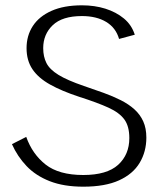

<svg xmlns="http://www.w3.org/2000/svg" viewBox="-20 -688 592 715"><path d="M290.1 7.2Q217.6 7.2 165.4 -13.2Q113.1 -33.7 78.9 -69.6Q44.7 -105.6 24.5 -151.2L77.7 -178.2Q100.4 -114.2 149.9 -75.2Q199.4 -36.3 290.1 -36.3Q378.1 -36.3 419.9 -74.2Q461.6 -112.2 461.6 -173.9Q461.6 -217.6 443.3 -242.9Q425 -268.3 384.1 -287Q343.2 -305.7 275.2 -327.4Q210 -348.8 166.3 -373.3Q122.5 -397.8 100.7 -430.4Q78.9 -463 78.9 -508.7Q78.9 -555.2 102.2 -591.1Q125.6 -627 171.8 -647.6Q217.9 -668.2 285.1 -668.2Q332.4 -668.2 372.4 -655.7Q412.5 -643.1 441.5 -619.1Q470.5 -595 481.9 -558.7L423.4 -543Q411.5 -584.6 375.4 -606.4Q339.2 -628.2 285.1 -628.2Q212 -628.2 176.4 -594.2Q140.9 -560.2 140.9 -508.7Q140.9 -477.1 152.9 -453.3Q164.8 -429.5 197.7 -409.2Q230.5 -389 292.6 -367.8Q331.1 -354.8 366.1 -342.1Q401.1 -329.4 430.2 -314.7Q459.3 -300 480.5 -280.9Q501.7 -261.8 513.4 -236.1Q525 -210.4 525 -175.6Q525 -123.3 500.1 -81.7Q475.2 -40 423.3 -16.4Q371.5 7.2 290.1 7.2Z"/></svg>

Font: Panamera Thin
Style: Regular
Weight: 100
Designer: Bastien Sozeau
Foundry: NBR — Bastien Sozeau
Version: Version 3.003;gftools[0.9.33]